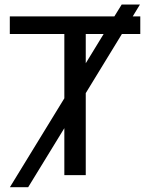

<svg xmlns="http://www.w3.org/2000/svg" viewBox="-20 -759 651 832"><path d="M508.3 -611.8 351.6 -355.5V0H258.8V-203.6L102.1 52.2H22.9L258.8 -333V-611.8H22.5V-688H475.6L507.3 -739.3H586.4L555.2 -688H587.9V-611.8ZM351.6 -484.9 429.2 -611.8H351.6Z"/></svg>

Font: Arial
Style: Regular
Weight: 400
Designer: Steve Matteson
Foundry: Ascender Corporation
Version: Version 2.00.3